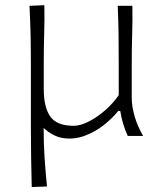

<svg xmlns="http://www.w3.org/2000/svg" viewBox="-20 -531 624 750"><path d="M104 199.7Q102.5 142.6 101.6 88.1Q100.6 33.7 100.6 -29.3V-278.3Q100.6 -342.3 99.4 -396.7Q98.1 -451.2 95.2 -508.3L153.3 -510.7Q154.3 -453.6 152.6 -398.9Q150.9 -344.2 150.9 -282.2V-183.1Q150.9 -112.3 176.3 -75.9Q201.7 -39.6 268.1 -39.6Q293 -39.6 325 -55.4Q356.9 -71.3 388.7 -98.4Q420.4 -125.5 443.8 -159.2V-282.2Q443.8 -344.2 443.1 -397.7Q442.4 -451.2 439.9 -508.3H497.1Q498 -451.7 496.3 -396.7Q494.6 -341.8 494.6 -278.3V-148.4Q494.6 -115.7 505.6 -77.4Q516.6 -39.1 539.1 0H479Q458 -45.9 449.7 -97.7H441.9Q418.5 -68.4 384.5 -41.7Q350.6 -15.1 310.5 -0.5Q270.5 14.2 229.2 8.8Q188 3.4 150.4 -31.2Q150.4 31.7 154.1 85.4Q157.7 139.2 163.6 197.3Z"/></svg>

Font: Pinar DS1-Light
Style: Regular
Weight: 300
Designer: Amin Abedi
Version: Version 2.000